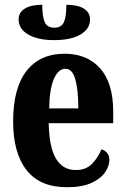

<svg xmlns="http://www.w3.org/2000/svg" viewBox="-20 -774 525 804"><path d="M260 10Q147 10 91 -62Q35 -134 35 -265Q35 -406 91.5 -477.5Q148 -549 250 -549Q345 -549 399.5 -487.5Q454 -426 454 -307V-258H184Q186 -157 214.5 -109.5Q243 -62 297 -62Q340 -62 365 -87.5Q390 -113 405 -149Q418 -145 428 -134Q438 -123 438 -105Q438 -79 420 -52.5Q402 -26 363 -8Q324 10 260 10ZM308 -320Q308 -397 295.5 -441.5Q283 -486 254 -486Q224 -486 205.5 -443Q187 -400 186 -320ZM207 -606Q138 -606 98 -629.5Q58 -653 58 -693Q58 -722 84 -738Q110 -754 157 -754Q157 -704 167.5 -681Q178 -658 207 -658Q237 -658 247.5 -681Q258 -704 258 -754Q305 -754 331 -738Q357 -722 357 -693Q357 -653 317 -629.5Q277 -606 207 -606Z"/></svg>

Font: Noto Serif ExtraCondensed ExtraBold
Style: Regular
Weight: 800
Width: 2
Designer: Monotype Design Team
Foundry: Monotype Imaging Inc.
Version: Version 2.013; ttfautohint (v1.8.4.7-5d5b)